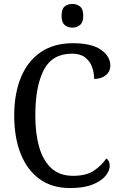

<svg xmlns="http://www.w3.org/2000/svg" viewBox="-20 -943 611 973"><path d="M335 10Q243 10 180 -36Q117 -82 84.5 -164.5Q52 -247 52 -358Q52 -467 85.5 -549.5Q119 -632 185.5 -678Q252 -724 350 -724Q444 -724 491.5 -691Q539 -658 539 -611Q539 -580 516 -561.5Q493 -543 457 -543Q457 -574 446.5 -603.5Q436 -633 411.5 -652Q387 -671 345 -671Q245 -671 202 -588.5Q159 -506 159 -358Q159 -265 179 -196.5Q199 -128 241 -90Q283 -52 350 -52Q418 -52 456.5 -78.5Q495 -105 519 -140Q536 -129 536 -102Q536 -78 515 -52Q494 -26 449.5 -8Q405 10 335 10ZM347 -803Q323 -803 307.5 -816.5Q292 -830 292 -863Q292 -897 307.5 -910Q323 -923 347 -923Q369 -923 385.5 -910Q402 -897 402 -863Q402 -830 385.5 -816.5Q369 -803 347 -803Z"/></svg>

Font: Noto Serif Khmer SemiCondensed
Style: Regular
Weight: 400
Width: 4
Designer: Danh Hong and the Monotype Design Team
Foundry: Monotype Imaging Inc.
Version: Version 2.004; ttfautohint (v1.8.4.7-5d5b)